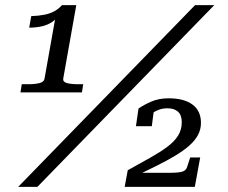

<svg xmlns="http://www.w3.org/2000/svg" viewBox="-20 -730 890 750"><path d="M227 -423Q225 -410 241.5 -405.5Q258 -401 286 -401H305L300 -369H60L65 -401H91Q117 -401 134.5 -405.5Q152 -410 154 -423L197 -665Q202 -670 204.5 -672.5Q207 -675 208 -675Q209 -675 208 -671Q199 -654 182 -643Q165 -632 142.5 -627Q120 -622 94 -622L102 -667Q131 -668 153.5 -672.5Q176 -677 193 -686.5Q210 -696 222 -710H278ZM742 -710H817L126 0H51ZM643 -55H503Q502 -54 501 -51Q500 -48 501 -44.5Q502 -41 505 -40Q551 -62 591 -82Q631 -102 663 -121Q695 -140 718 -160Q741 -180 753 -202Q765 -224 765 -250Q765 -297 732 -321.5Q699 -346 639 -346Q600 -346 570.5 -333Q541 -320 521 -306L511 -237H573L581 -299Q574 -299 567.5 -293Q561 -287 556.5 -279.5Q552 -272 550 -265Q561 -277 573.5 -286.5Q586 -296 601 -301.5Q616 -307 634 -307Q661 -307 675.5 -293.5Q690 -280 690 -253Q690 -223 675.5 -200Q661 -177 633.5 -156.5Q606 -136 567 -114Q528 -92 479 -65L467 0H741L762 -115H723L711 -78Q707 -64 692 -59.5Q677 -55 643 -55Z"/></svg>

Font: Roboto Serif 20pt
Style: Italic
Weight: 400
Italic angle: -10°
Designer: Greg Gazdowicz
Foundry: Commercial Type
Version: Version 1.008